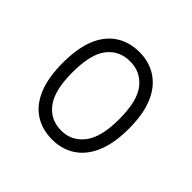

<svg xmlns="http://www.w3.org/2000/svg" viewBox="-95 -798 481 481"><g transform="rotate(45 145.0 -558.0)"><path d="M145 -403Q109 -403 82.5 -420.5Q56 -438 42 -472.5Q28 -507 28 -558Q28 -610 42 -644Q56 -678 82.5 -695.5Q109 -713 145 -713Q180 -713 206.5 -695.5Q233 -678 247.5 -644Q262 -610 262 -558Q262 -507 247.5 -472.5Q233 -438 206.5 -420.5Q180 -403 145 -403ZM145 -435Q182 -435 205 -464.5Q228 -494 228 -558Q228 -623 205 -651.5Q182 -680 145 -680Q107 -680 84.5 -651.5Q62 -623 62 -558Q62 -494 84.5 -464.5Q107 -435 145 -435Z"/></g></svg>

Font: Nunito Sans 10pt Condensed ExtraLight
Style: Regular
Weight: 250
Width: 3
Designer: Vernon Adams
Foundry: Vernon Adams
Version: Version 3.101;gftools[0.9.27]